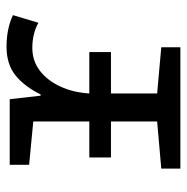

<svg xmlns="http://www.w3.org/2000/svg" viewBox="-12 -574 586 603"><g transform="rotate(-90 281.5 -273.0)"><path d="M53 0V-60L201 -73V-218H88V-286H201V-462L65 -475V-536H271L282 -439H286Q311 -490 346 -518Q381 -546 436 -546Q464 -546 488.5 -541Q513 -536 535 -526L511 -446Q476 -465 432 -465Q391 -465 360 -441Q329 -417 310.5 -376.5Q292 -336 289 -286H419V-218H289V-73L434 -60V0Z"/></g></svg>

Font: Noto Sans Mono SemiCondensed
Style: Regular
Weight: 400
Width: 4
Designer: Monotype Design Team
Foundry: Monotype Imaging Inc.
Version: Version 2.014